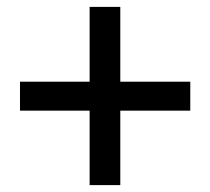

<svg xmlns="http://www.w3.org/2000/svg" viewBox="-20 -650 610 557"><path d="M240 -113V-329H38V-413H240V-630H329V-413H532V-329H329V-113Z"/></svg>

Font: Source Han Sans Medium
Style: Regular
Weight: 500
Designer: Ryoko NISHIZUKA Ë•øÂ°öÊ∂ºÂ≠ê (kana, bopomofo & ideographs); Paul D. Hunt (Latin, Greek & Cyrillic); Sandoll Communicatio
Foundry: Adobe
Version: Version 2.004;hotconv 1.0.118;makeotfexe 2.5.65603